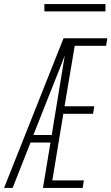

<svg xmlns="http://www.w3.org/2000/svg" viewBox="-27 -923 547 943"><path d="M-7 0 285 -735H500L494 -698H340L290 -401H436L430 -364H284L230 -37H385L379 0H184L221 -223H123L35 0ZM137 -260H227L291 -650Q276 -610 260 -570Q244 -530 228 -490ZM491 -867H191V-903H491Z"/></svg>

Font: Iosevka SS04 Extralight
Style: Italic
Weight: 200
Italic angle: -9°
Monospace: yes
Designer: Belleve Invis
Foundry: Belleve Invis
Version: Version 19.0.0; ttfautohint (v1.8.4)